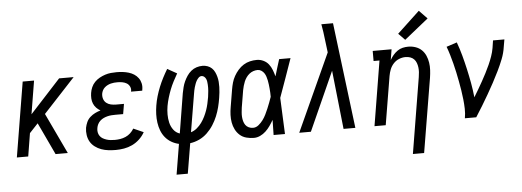

<svg xmlns="http://www.w3.org/2000/svg" viewBox="-58 -941 3616 1329"><g transform="rotate(-5 1750.0 -277.0)"><path d="M28 0 114 -520H193L155 -289L367 -520H468L248 -283L382 0H297L219 -166L192 -223L133 -160L107 0Z M715 8Q689 8 663.5 5Q638 2 614.5 -6.5Q591 -15 571 -30Q551 -45 539 -65.5Q527 -86 523 -112Q519 -138 523 -163Q527 -183 535.5 -202Q544 -221 560 -235.5Q576 -250 594.5 -259Q613 -268 633 -274Q617 -283 604.5 -296Q592 -309 585 -326Q578 -343 577 -362Q576 -381 579 -400Q582 -420 590.5 -439.5Q599 -459 614 -474.5Q629 -490 648 -500.5Q667 -511 687 -517.5Q707 -524 727 -526Q747 -528 767 -528Q789 -528 810 -525.5Q831 -523 851 -517Q871 -511 888 -500Q905 -489 917 -472.5Q929 -456 933.5 -435.5Q938 -415 934 -393Q934 -391 933.5 -389Q933 -387 933 -385H855Q855 -386 855.5 -387Q856 -388 856 -390Q859 -406 851.5 -421Q844 -436 830.5 -444Q817 -452 800.5 -455Q784 -458 767 -458Q755 -458 743.5 -457Q732 -456 720.5 -453Q709 -450 698 -444.5Q687 -439 677.5 -430.5Q668 -422 662.5 -411Q657 -400 655 -389Q652 -370 657.5 -352.5Q663 -335 676.5 -324Q690 -313 708 -309Q726 -305 744 -305H799L787 -235H733Q719 -235 705.5 -234Q692 -233 678 -229.5Q664 -226 651 -220Q638 -214 627 -204Q616 -194 609.5 -181Q603 -168 601 -155Q598 -140 600.5 -125.5Q603 -111 611 -99.5Q619 -88 631 -81Q643 -74 657 -69.5Q671 -65 685.5 -63.5Q700 -62 715 -62Q733 -62 752 -65Q771 -68 789.5 -76Q808 -84 823 -98Q838 -112 848 -129L918 -98Q903 -71 880 -49.5Q857 -28 829.5 -15Q802 -2 772.5 3Q743 8 715 8Z M1119 215 1154 4Q1126 -2 1101.5 -16.5Q1077 -31 1059.5 -52.5Q1042 -74 1032 -100.5Q1022 -127 1018 -155.5Q1014 -184 1015 -214Q1016 -244 1021 -274Q1026 -306 1035.5 -338Q1045 -370 1057.5 -401Q1070 -432 1085.5 -462Q1101 -492 1118 -520L1184 -483Q1169 -457 1155 -430Q1141 -403 1130.5 -376Q1120 -349 1111.5 -320.5Q1103 -292 1098 -264Q1093 -235 1093 -205.5Q1093 -176 1099.5 -148.5Q1106 -121 1122.5 -98.5Q1139 -76 1166 -67L1211 -343Q1215 -363 1220 -383.5Q1225 -404 1234 -423.5Q1243 -443 1255 -461Q1267 -479 1284 -493Q1301 -507 1321.5 -513.5Q1342 -520 1363 -520Q1381 -520 1398 -514Q1415 -508 1427.5 -496Q1440 -484 1447.5 -468Q1455 -452 1459.5 -435Q1464 -418 1465.5 -400Q1467 -382 1466.5 -363.5Q1466 -345 1464 -326.5Q1462 -308 1459 -289Q1454 -257 1446 -225.5Q1438 -194 1425.5 -163.5Q1413 -133 1394.5 -104Q1376 -75 1351 -51Q1326 -27 1295 -12.5Q1264 2 1232 6L1197 215ZM1244 -69Q1267 -76 1286 -92Q1305 -108 1319 -127.5Q1333 -147 1343.5 -168.5Q1354 -190 1361.5 -211.5Q1369 -233 1374 -255.5Q1379 -278 1383 -301Q1384 -311 1385.5 -322Q1387 -333 1388 -344Q1389 -355 1389 -365.5Q1389 -376 1388.5 -386.5Q1388 -397 1386.5 -407.5Q1385 -418 1381 -427Q1377 -436 1369 -443Q1361 -450 1351 -450Q1339 -450 1330 -441Q1321 -432 1315 -421.5Q1309 -411 1305 -399.5Q1301 -388 1297.5 -377Q1294 -366 1292 -354.5Q1290 -343 1288 -332Z M1675 8Q1648 8 1622 1Q1596 -6 1577 -23Q1558 -40 1546.5 -63Q1535 -86 1530.5 -111.5Q1526 -137 1527 -164.5Q1528 -192 1533 -219L1553 -339Q1557 -363 1563.5 -386Q1570 -409 1582 -430.5Q1594 -452 1611 -471.5Q1628 -491 1649 -504Q1670 -517 1693.5 -522.5Q1717 -528 1741 -528Q1765 -528 1787 -517.5Q1809 -507 1823 -489Q1837 -471 1845.5 -449Q1854 -427 1860 -404L1861 -406Q1869 -434 1878 -462.5Q1887 -491 1896 -520H1975Q1951 -453 1928 -386Q1905 -319 1880 -252Q1883 -189 1885.5 -126Q1888 -63 1891 0H1812Q1813 -26 1813 -52.5Q1813 -79 1814 -105Q1802 -84 1788.5 -64.5Q1775 -45 1757.5 -28.5Q1740 -12 1718.5 -2Q1697 8 1675 8ZM1675 -62Q1696 -62 1713.5 -76.5Q1731 -91 1744 -108.5Q1757 -126 1766.5 -145.5Q1776 -165 1784.5 -185Q1793 -205 1800.5 -225Q1808 -245 1815 -265Q1815 -279 1814.5 -293.5Q1814 -308 1812.5 -322Q1811 -336 1809.5 -350.5Q1808 -365 1805 -379Q1802 -393 1798 -406Q1794 -419 1786.5 -430.5Q1779 -442 1767 -450Q1755 -458 1741 -458Q1726 -458 1711 -453Q1696 -448 1683.5 -438Q1671 -428 1661.5 -414.5Q1652 -401 1646 -386.5Q1640 -372 1636 -357.5Q1632 -343 1629 -328L1609 -208Q1607 -192 1605.5 -176Q1604 -160 1605 -144.5Q1606 -129 1610 -114Q1614 -99 1622.5 -87Q1631 -75 1645 -68.5Q1659 -62 1675 -62Z M1990 0 2235 -537 2224 -625Q2221 -653 2217 -680.5Q2213 -708 2208 -735H2289L2380 0H2298L2254 -408L2071 0Z M2761 215 2848 -312Q2851 -329 2852 -346Q2853 -363 2851 -379Q2849 -395 2843.5 -410Q2838 -425 2827.5 -436Q2817 -447 2801.5 -452.5Q2786 -458 2769 -458Q2746 -458 2723.5 -449Q2701 -440 2684.5 -422Q2668 -404 2659.5 -382Q2651 -360 2647 -337L2591 0H2513L2587 -450H2546V-520H2677L2665 -446Q2675 -464 2688 -479.5Q2701 -495 2718 -507Q2735 -519 2754.5 -523.5Q2774 -528 2793 -528Q2820 -528 2844.5 -519.5Q2869 -511 2886.5 -494Q2904 -477 2914 -454Q2924 -431 2928 -405.5Q2932 -380 2930.5 -353.5Q2929 -327 2925 -301L2839 215ZM2777 -577 2732 -623 2888 -769 2944 -711Z M3141 0Q3147 -33 3146 -66Q3145 -99 3141.5 -131.5Q3138 -164 3133 -195.5Q3128 -227 3122 -258.5Q3116 -290 3109.5 -321Q3103 -352 3095 -383Q3087 -414 3078 -444.5Q3069 -475 3058 -504L3131 -528Q3148 -482 3161 -434Q3174 -386 3185 -337Q3196 -288 3205 -238.5Q3214 -189 3219 -139Q3235 -165 3250.5 -191.5Q3266 -218 3281 -245Q3296 -272 3310 -299Q3324 -326 3336.5 -354Q3349 -382 3359 -410.5Q3369 -439 3374 -468L3382 -520H3461L3452 -468Q3446 -426 3430 -385.5Q3414 -345 3395 -306Q3376 -267 3355 -228Q3334 -189 3312 -151Q3290 -113 3267 -75Q3244 -37 3220 0Z"/></g></svg>

Font: Iosevka Gothic
Style: Italic
Weight: 400
Italic angle: -9°
Monospace: yes
Designer: Belleve Invis
Foundry: Belleve Invis
Version: Version 15.5.1; ttfautohint (v1.8.4)